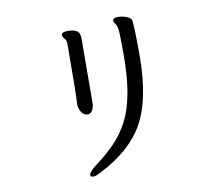

<svg xmlns="http://www.w3.org/2000/svg" viewBox="-86 -836 1173 1023"><g transform="rotate(-10 500.0 -324.5)"><path d="M369 -248Q331 -248 320 -303V-308Q324 -344 325 -639Q325 -656 314.5 -667.5Q304 -679 304 -689Q304 -705 340 -705Q368 -705 386 -695Q404 -685 404 -651L402 -302Q402 -285 394 -268Q386 -251 369 -248ZM340 83Q323 83 323 72Q323 58 359 29Q422 -18 469 -66Q516 -114 547 -175Q610 -296 610 -525Q610 -612 608 -648.5Q606 -685 596.5 -696Q587 -707 587 -717Q587 -732 615 -732Q635 -732 657 -724.5Q679 -717 685 -706Q693 -689 693 -513Q693 -269 617 -139Q548 -18 382 67Q353 83 340 83Z"/></g></svg>

Font: LXGW WenKai Lite Medium
Style: Regular
Weight: 500
Designer: LXGW / Fontworks Inc.
Foundry: LXGW / Fontworks Inc.
Version: Version 1.511; March 25, 2025